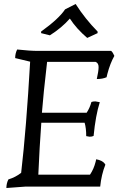

<svg xmlns="http://www.w3.org/2000/svg" viewBox="-20 -935 614 962"><path d="M537 -680Q546 -672 553 -655Q532 -618 518 -565L514 -548Q494 -539 465 -539Q474 -579 474 -599Q474 -619 459 -625H216Q197 -461 190 -370H414Q430 -394 438 -424Q445 -427 458 -427L480 -423Q459 -357 449 -254Q441 -250 429 -250L412 -253Q412 -293 404 -320H187Q178 -198 172 -60H431Q450 -88 459 -124L462 -137Q493 -131 504 -116L508 -110Q488 -60 482 0H107L12 7Q12 -16 22 -36Q58 -47 86 -69Q112 -292 131 -626L56 -644Q56 -667 66 -687Q130 -680 170 -680ZM306 -888 359 -915Q406 -841 469 -777V-769L417 -745Q363 -791 330 -842Q290 -796 230 -758L186 -769V-777Q275 -841 306 -888Z"/></svg>

Font: Kotta One
Style: Regular
Weight: 400
Designer: Ania Kruk
Foundry: Ania Kruk
Version: Version 1.001